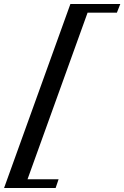

<svg xmlns="http://www.w3.org/2000/svg" viewBox="-142 -767 621 960"><path d="M-121.6 172.9 210 -747.1H459.5L442.4 -703.6H295.9L-4.4 129.4H150.9L136.2 172.9Z"/></svg>

Font: Elstob 14pt SemiBold
Style: Italic
Weight: 600
Italic angle: -20°
Designer: Peter S. Baker
Version: Version 1.015